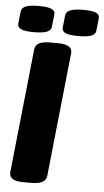

<svg xmlns="http://www.w3.org/2000/svg" viewBox="-59 -915 517 955"><g transform="rotate(5 199.0 -438.0)"><path d="M96 2Q22 2 26 -42L91 -659Q93 -682 111.5 -692Q130 -702 170 -702H205Q280 -702 276 -658L211 -41Q209 -19 190 -8.5Q171 2 131 2ZM304 -746Q259 -746 240.5 -754.5Q222 -763 223 -780L230 -844Q232 -861 252.5 -869.5Q273 -878 318 -878Q363 -878 381.5 -869.5Q400 -861 398 -844L391 -780Q390 -763 369.5 -754.5Q349 -746 304 -746ZM82 -746Q38 -746 19 -754.5Q0 -763 1 -780L8 -844Q10 -861 31 -869.5Q52 -878 96 -878Q140 -878 159 -869.5Q178 -861 176 -844L169 -780Q168 -763 147 -754.5Q126 -746 82 -746Z"/></g></svg>

Font: Asap Black
Style: Italic
Weight: 900
Italic angle: -6°
Designer: Pablo Cosgaya
Foundry: Omnibus-Type
Version: Version 3.001